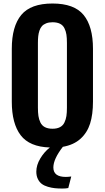

<svg xmlns="http://www.w3.org/2000/svg" viewBox="-20 -839 603 1105"><path d="M338.9 246.1Q314.9 246.1 295.9 244.1Q276.9 242.2 255.9 236.1Q234.9 230 220.9 219.7Q207 209.5 198 191.4Q189 173.3 189 148.9Q189 111.3 211.9 73Q234.9 34.7 267.1 9.8Q149.9 6.3 98.9 -60.8Q47.9 -127.9 47.9 -253.9V-558.1Q47.9 -687 102.3 -752.9Q156.7 -818.8 282.2 -818.8Q407.2 -818.8 461.2 -752.9Q515.1 -687 515.1 -558.1V-253.9Q515.1 -180.2 498.5 -127.7Q481.9 -75.2 442.9 -40Q403.8 -4.9 341.8 5.9Q287.1 76.2 287.1 125Q287.1 179.2 358.9 179.2Q370.6 179.2 390.1 176.8L373 243.2Q359.9 246.1 338.9 246.1ZM282.2 -98.1Q308.1 -98.1 325.2 -107.2Q342.3 -116.2 350.8 -134Q359.4 -151.9 362.3 -171.6Q365.2 -191.4 365.2 -219.2V-591.8Q365.2 -620.1 362.3 -639.6Q359.4 -659.2 350.8 -676.5Q342.3 -693.8 325.2 -702.4Q308.1 -710.9 282.2 -710.9Q261.2 -710.9 245.8 -704.8Q230.5 -698.7 221.4 -688.7Q212.4 -678.7 207 -662.8Q201.7 -647 200 -630.4Q198.2 -613.8 198.2 -591.8V-219.2Q198.2 -190.9 201.2 -171.4Q204.1 -151.9 212.6 -134Q221.2 -116.2 238.5 -107.2Q255.9 -98.1 282.2 -98.1Z"/></svg>

Font: Oswald Medium
Style: Regular
Weight: 500
Designer: Vernon Adams
Foundry: Vernon Adams
Version: Version 4.103